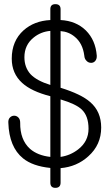

<svg xmlns="http://www.w3.org/2000/svg" viewBox="-20 -822 540 933"><path d="M274.4 -724.6V-777.3Q274.4 -801.8 249 -801.8Q224.6 -801.8 224.6 -777.3V-724.6Q146.5 -720.7 94.7 -674.8Q37.1 -623 37.1 -537.1Q37.1 -464.8 87.9 -418.9Q132.8 -377.9 224.6 -354.5V-59.6Q163.1 -66.4 126 -98.6Q77.1 -142.6 78.1 -225.6Q78.1 -242.2 69.3 -251Q60.5 -259.8 48.8 -259.8Q37.1 -259.8 28.3 -251Q19.5 -242.2 20.5 -225.6Q24.4 -107.4 91.8 -52.7Q138.7 -14.6 224.6 -5.9V65.4Q224.6 90.8 249 90.8Q274.4 90.8 274.4 65.4V-4.9Q353.5 -11.7 409.2 -62.5Q471.7 -118.2 471.7 -202.1Q471.7 -280.3 418 -326.2Q375 -364.3 274.4 -395.5V-670.9Q313.5 -668 342.8 -643.6Q381.8 -612.3 389.6 -551.8Q390.6 -535.2 401.4 -525.4Q410.2 -516.6 422.9 -516.6Q434.6 -516.6 442.4 -525.4Q451.2 -535.2 450.2 -551.8Q444.3 -627 397.5 -673.8Q349.6 -720.7 274.4 -724.6ZM224.6 -671.9V-409.2Q158.2 -429.7 127.9 -461.9Q98.6 -495.1 98.6 -543.9Q98.6 -603.5 143.6 -639.6Q178.7 -668 224.6 -671.9ZM274.4 -59.6V-338.9Q349.6 -316.4 377 -290Q410.2 -258.8 410.2 -196.3Q410.2 -134.8 359.4 -95.7Q321.3 -66.4 274.4 -59.6Z"/></svg>

Font: GulimChe
Style: Regular
Weight: 400
Monospace: yes
Version: Version 2.21